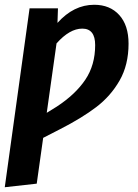

<svg xmlns="http://www.w3.org/2000/svg" viewBox="-28 -565 580 805"><path d="M511 -382Q511 -293 473.5 -227.5Q436 -162 375.5 -116Q315 -70 225 -24L153 13L126 205L-8 220L96 -530H215L213 -469Q281 -545 367 -545Q433 -545 472 -502Q511 -459 511 -382ZM371 -376Q371 -445 317 -445Q264 -445 209 -383L168 -92L210 -118Q288 -169 329.5 -230.5Q371 -292 371 -376Z"/></svg>

Font: Fira Sans Condensed SemiBold
Style: Italic
Weight: 600
Width: 3
Italic angle: -8°
Designer: bBox Type GmbH & Carrois Corporate GbR & Edenspiekermann AG
Foundry: bBox Type GmbH & Carrois Corporate GbR & Edenspiekermann AG
Version: Version 4.301